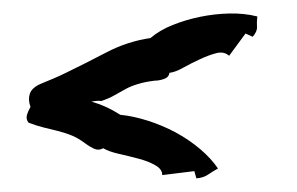

<svg xmlns="http://www.w3.org/2000/svg" viewBox="-20 -461 443 286"><path d="M304.7 -210Q295.9 -205.1 289.6 -200.7Q283.2 -196.3 272.5 -195.3L269.5 -206.1L221.7 -200.2Q221.7 -209 211.4 -214.8Q201.2 -220.7 186.5 -224.6Q171.9 -228.5 156.7 -231.9Q141.6 -235.4 133.8 -240.2Q127 -236.3 119.6 -239.7Q112.3 -243.2 107.4 -247.1Q95.7 -255.9 85.4 -259.8Q75.2 -263.7 65.4 -266.1Q55.7 -268.6 45.4 -271Q35.2 -273.4 22.5 -278.3Q18.6 -283.2 20 -289.1Q21.5 -294.9 25.4 -301.8Q21.5 -312.5 24.4 -321.3Q27.3 -330.1 40 -335.9Q49.8 -339.8 59.1 -343.8Q68.4 -347.7 78.1 -352.5Q106.4 -366.2 138.2 -382.8Q169.9 -399.4 204.1 -404.3Q217.8 -416 237.3 -423.8Q256.8 -431.6 278.3 -436Q299.8 -440.4 321.8 -440.9Q343.8 -441.4 363.3 -436.5Q362.3 -427.7 362.8 -420.9Q363.3 -414.1 356.4 -406.2L345.7 -411.1L321.3 -377.9Q313.5 -384.8 302.2 -381.8Q291 -378.9 278.3 -373Q265.6 -367.2 253.4 -360.4Q241.2 -353.5 232.4 -352.5Q231.4 -345.7 224.1 -343.3Q216.8 -340.8 210 -340.8Q195.3 -338.9 185.5 -335.9Q175.8 -333 167.5 -328.6Q159.2 -324.2 150.9 -319.3Q142.6 -314.5 130.9 -310.5Q126 -311.5 116.2 -309.6Q127 -306.6 137.7 -301.8Q148.4 -296.9 159.2 -290Q178.7 -288.1 200.2 -281.2Q221.7 -274.4 241.7 -263.7Q261.7 -252.9 278.3 -238.8Q294.9 -224.6 304.7 -210Z"/></svg>

Font: Homemade Apple
Style: Regular
Weight: 400
Designer: Font Diner, Inc
Foundry: Font Diner, Inc
Version: Version 1.000